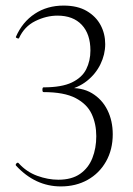

<svg xmlns="http://www.w3.org/2000/svg" viewBox="-20 -656 475 688"><path d="M198 12Q106 12 37 -63Q35 -67 39.5 -71Q44 -75 47 -71Q75 -40 113.5 -26Q152 -12 189 -12Q237 -12 267 -33Q297 -54 311 -89.5Q325 -125 325 -168Q325 -212 308.5 -247.5Q292 -283 251 -304.5Q210 -326 136 -326Q132 -326 132 -334.5Q132 -343 136 -343Q201 -343 237.5 -360.5Q274 -378 289 -408Q304 -438 304 -475Q304 -534 273 -567Q242 -600 186 -600Q146 -600 106.5 -580.5Q67 -561 48 -519Q47 -517 41.5 -519Q36 -521 37 -524Q60 -577 104.5 -606.5Q149 -636 208 -636Q258 -636 291 -616.5Q324 -597 340.5 -566Q357 -535 357 -498Q357 -461 340 -426Q323 -391 291.5 -366Q260 -341 216 -332L219 -340Q273 -344 309.5 -322Q346 -300 365 -261.5Q384 -223 384 -175Q384 -120 360 -77.5Q336 -35 294 -11.5Q252 12 198 12Z"/></svg>

Font: Cormorant Infant Light
Style: Regular
Weight: 300
Designer: Christian Thalmann (Catharsis Fonts)
Foundry: Catharsis Fonts
Version: Version 4.001